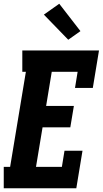

<svg xmlns="http://www.w3.org/2000/svg" viewBox="-23 -1004 548 1024"><path d="M-3 0V-114H31L115 -621H96V-735H505L472 -535H377L391 -621H253L223 -439H371L352 -325H204L169 -114H307L321 -200H417L384 0ZM341 -792 211 -926 293 -984 406 -838Z"/></svg>

Font: Iosevka Curly Slab HvObl
Style: Regular
Weight: 900
Italic angle: -9°
Monospace: yes
Designer: Belleve Invis
Foundry: Belleve Invis
Version: Version 11.1.0; ttfautohint (v1.8.3)